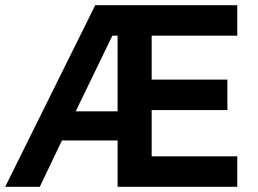

<svg xmlns="http://www.w3.org/2000/svg" viewBox="-20 -718 990 738"><path d="M432 -178H218L133 0H0L346 -698H892V-581H563V-412H854V-295H563V-117H892V0H432ZM412 -581 271 -290H432V-581Z"/></svg>

Font: IBM Plex Sans Devanagari SemiBold
Style: Regular
Weight: 600
Designer: Mike Abbink, Paul van der Laan, Pieter van Rosmalen, Erin McLaughlin
Foundry: Bold Monday
Version: Version 1.1